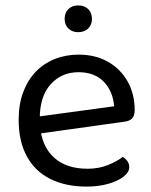

<svg xmlns="http://www.w3.org/2000/svg" viewBox="-20 -677 559 710"><path d="M104 -180 100 -243 402 -284Q398 -339 364 -374.5Q330 -410 270 -410Q208 -410 167.5 -365.5Q127 -321 127 -238V-216Q134 -136 179.5 -94.5Q225 -53 304 -53Q346 -53 380 -67Q414 -81 434 -97Q445 -90 451.5 -80.5Q458 -71 458 -59Q458 -40 436.5 -23.5Q415 -7 379.5 3Q344 13 300 13Q223 13 166.5 -15Q110 -43 79.5 -98.5Q49 -154 49 -234Q49 -291 65.5 -335.5Q82 -380 111.5 -411Q141 -442 182 -458.5Q223 -475 271 -475Q332 -475 378.5 -449Q425 -423 451.5 -376.5Q478 -330 478 -270Q478 -248 468 -238.5Q458 -229 440 -227ZM320 -607Q320 -585 306 -571.5Q292 -558 269 -558Q247 -558 233 -571.5Q219 -585 219 -607Q219 -630 233 -643.5Q247 -657 269 -657Q292 -657 306 -643.5Q320 -630 320 -607Z"/></svg>

Font: Baloo Tamma 2
Style: Regular
Weight: 400
Designer: Divya Kowshik, Shuchita Grover and Ek Type
Foundry: Ek Type
Version: Version 1.700